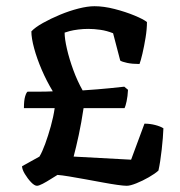

<svg xmlns="http://www.w3.org/2000/svg" viewBox="-20 -598 580 618"><path d="M99 0Q91 0 80 -11.5Q69 -23 60 -38Q51 -53 51 -63L107 -94Q116 -109 125.5 -135Q135 -161 143.5 -191.5Q152 -222 156 -250H57Q57 -275 61 -288Q65 -301 69 -303Q89 -303 109 -303Q129 -303 150 -304Q130 -337 114.5 -373Q99 -409 90 -442Q81 -475 81 -497Q93 -510 118 -524Q143 -538 173 -550.5Q203 -563 232.5 -570.5Q262 -578 284 -578Q314 -578 349 -569Q384 -560 413 -548Q442 -536 453 -527Q453 -504 448.5 -476.5Q444 -449 438.5 -425.5Q433 -402 429 -392Q406 -392 389.5 -395.5Q373 -399 367 -403L344 -491Q324 -499 303.5 -502Q283 -505 264 -505Q248 -505 232 -503Q216 -501 204.5 -498Q193 -495 188 -493Q188 -473 195.5 -440.5Q203 -408 216 -372.5Q229 -337 246 -307Q274 -309 293.5 -310.5Q313 -312 332.5 -314Q352 -316 380 -319L392 -309Q391 -288 387.5 -272Q384 -256 381 -250H249Q242 -203 233.5 -163.5Q225 -124 217 -94L402 -84L445 -200Q463 -200 480 -195.5Q497 -191 506 -185Q505 -157 500.5 -116.5Q496 -76 490 -49Q479 -39 459 -27.5Q439 -16 419 -8Q399 0 388 0Q378 0 357 -3Q336 -6 309 -11Q282 -16 254.5 -21Q227 -26 203 -30Q179 -34 165 -35Q158 -31 144 -22Q130 -13 117.5 -6.5Q105 0 99 0Z"/></svg>

Font: Texturina Medium 12pt SemiBold
Style: Regular
Weight: 600
Version: Version 1.002